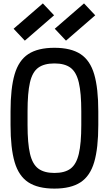

<svg xmlns="http://www.w3.org/2000/svg" viewBox="-20 -1095 640 1129"><path d="M300 14Q203 14 146.5 -23Q90 -60 66 -142Q42 -224 42 -360V-440Q42 -576 66 -658Q90 -740 146.5 -777Q203 -814 300 -814Q397 -814 453.5 -777Q510 -740 534 -658Q558 -576 558 -440V-360Q558 -224 534 -142Q510 -60 453.5 -23Q397 14 300 14ZM300 -78Q361 -78 395 -103.5Q429 -129 443.5 -190.5Q458 -252 458 -360V-440Q458 -548 443.5 -609.5Q429 -671 395 -696.5Q361 -722 300 -722Q239 -722 204.5 -696.5Q170 -671 156 -609.5Q142 -548 142 -440V-360Q142 -252 156.5 -190.5Q171 -129 205.5 -103.5Q240 -78 300 -78ZM368 -856 302 -926 474 -1075 540 -1005ZM126 -856 60 -926 232 -1075 298 -1005Z"/></svg>

Font: Victor Mono Thin
Style: Regular
Weight: 100
Monospace: yes
Designer: Rune Bjørnerås
Version: Version 1.561;gftools[0.9.30]